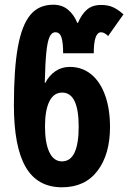

<svg xmlns="http://www.w3.org/2000/svg" viewBox="-20 -785 544 815"><path d="M39 -339Q39 -493 56 -586Q73 -679 109 -722Q145 -765 206 -765Q243 -765 268.5 -744Q294 -723 308 -688H311Q326 -724 349 -744Q372 -764 409 -764Q439 -764 460.5 -754Q482 -744 504 -724L439 -632Q423 -648 409 -648Q378 -648 378 -559H248Q248 -604 241 -626Q234 -648 215 -648Q199 -648 190 -627.5Q181 -607 176.5 -561.5Q172 -516 170 -433H172Q189 -465 215.5 -483Q242 -501 276 -501Q328 -501 366.5 -470Q405 -439 426 -381Q447 -323 447 -246Q447 -130 394 -60Q341 10 243 10Q139 10 89 -76Q39 -162 39 -339ZM314 -247Q314 -392 244 -392Q208 -392 189.5 -354.5Q171 -317 171 -248Q171 -178 189.5 -139Q208 -100 243 -100Q279 -100 296.5 -137.5Q314 -175 314 -247Z"/></svg>

Font: Noto Sans Georgian Bold Cond
Style: Regular
Weight: 700
Width: 3
Designer: Monotype Design team
Foundry: Monotype Imaging Inc.
Version: Version 1.000